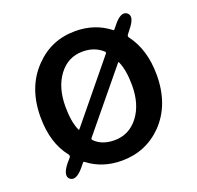

<svg xmlns="http://www.w3.org/2000/svg" viewBox="-106 -677 826 804"><g transform="rotate(-20 307.0 -275.0)"><path d="M137 -19Q99 27 75 9Q52 -10 90 -57L105 -74Q110 -81 105 -88Q48 -159 48 -275Q48 -407 127 -488Q200 -564 307 -564Q394 -564 458 -514Q462 -511 465 -515L478 -531Q515 -577 539 -558Q562 -539 524 -493L511 -476Q505 -469 510 -462Q566 -388 566 -275Q566 -143 488 -62Q414 13 307 13Q220 13 157 -36Q153 -39 150 -35ZM307 -78Q372 -78 413 -131Q454 -184 454 -269Q454 -336 436 -377Q434 -382 431 -378L219 -120Q215 -115 220 -110Q252 -78 307 -78ZM179 -173Q181 -168 184 -172L396 -431Q400 -436 396 -440Q361 -473 307 -473Q242 -473 201.5 -419.5Q161 -366 161 -280Q161 -214 179 -173Z"/></g></svg>

Font: Resource Han Rounded JP Medium
Style: Regular
Weight: 500
Designer: Cyano Hao (round all glyphs); Ryoko NISHIZUKA 西塚涼子 (kana, bopomofo & ideographs); Paul D. Hunt (Latin, Greek & Cyrillic)
Foundry: Cyano Hao
Version: 0.990